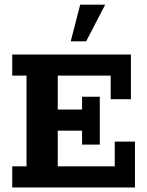

<svg xmlns="http://www.w3.org/2000/svg" viewBox="-20 -822 643 842"><path d="M33.7 0V-92.6H96.3V-490.4H33.7V-583H554.1V-387.1H465.4V-490.4H233.3V-341.7H339.9V-397.8H417.6V-188H339.9V-249.1H233.3V-92.6H483.2V-200.9H571.9V0ZM290.2 -640.8 331.7 -801.5H441.3L357.8 -640.8Z"/></svg>

Font: Rokkitt SemiBold
Style: Regular
Weight: 600
Designer: Vernon Adams
Foundry: Vernon Adams
Version: Version 3.103